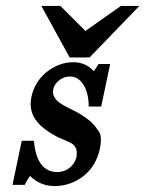

<svg xmlns="http://www.w3.org/2000/svg" viewBox="-20 -622 488 645"><path d="M448 -602 281 -429H214L119 -602H183L267 -518L386 -602ZM53 -149H94Q103 -44 173 -44Q196 -44 214 -58.5Q232 -73 237 -95Q238 -102 238 -108Q238 -123 230 -132Q225 -140 204 -148H205Q194 -153 185 -156.5Q176 -160 169 -164Q102 -200 88 -242Q83 -258 83 -274Q83 -286 86 -298Q91 -322 104 -343Q117 -364 136 -379.5Q155 -395 178 -404Q201 -413 226 -413Q268 -413 295 -383Q299 -388 302.5 -393.5Q306 -399 311 -407H350L320 -264H278Q278 -309 260.5 -337Q243 -365 215 -365Q195 -365 179 -352.5Q163 -340 159 -323Q158 -318 158 -313Q158 -299 169.5 -286Q181 -273 223 -253Q288 -221 309 -184L308 -186Q317 -175 318 -165Q319 -155 319 -151Q319 -138 315 -120Q309 -93 295.5 -70.5Q282 -48 261.5 -31.5Q241 -15 216 -6Q191 3 163 3Q115 3 81 -31Q77 -26 72 -17.5Q67 -9 63 -1H22Z"/></svg>

Font: New Athena Unicode
Style: Bold Italic
Weight: 700
Designer: J. Rusten 1997; rev. by R. Hancock 2001, 2002, rev. by D. Mastronarde 2002-2021
Foundry: Society for Classical Studies (formerly American Philological Association)
Version: Version 5.008